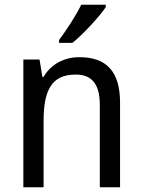

<svg xmlns="http://www.w3.org/2000/svg" viewBox="-20 -786 599 806"><path d="M424 -756V-766H321C299 -721 260 -661 228 -618V-606H284C329 -642 399 -718 424 -756ZM313 -546C252 -546 194 -518 163 -463H158L146 -536H78V0H163V-278C163 -408 197 -473 298 -473C368 -473 399 -430 399 -345V0H484V-355C484 -487 426 -546 313 -546Z"/></svg>

Font: Noto Sans Lao SemiCondensed
Style: Regular
Weight: 400
Width: 4
Designer: Monotype Design Team
Foundry: Monotype Imaging Inc.
Version: Version 2.003